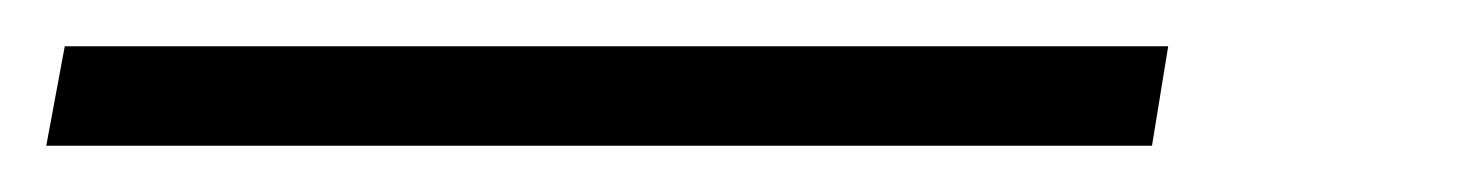

<svg xmlns="http://www.w3.org/2000/svg" viewBox="-24 13 637 83"><path d="M-4 76 4 33H481L474 76Z"/></svg>

Font: DM Sans 20pt ExtraLight
Style: Italic
Weight: 250
Italic angle: -10°
Version: Version 4.004;gftools[0.9.30]